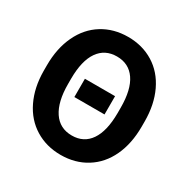

<svg xmlns="http://www.w3.org/2000/svg" viewBox="-164 -871 1015 1031"><g transform="rotate(30 344.0 -356.0)"><path d="M497.1 -371.6Q497.1 -483.4 457 -541.5Q417 -599.6 342.8 -599.6Q269 -599.6 229 -542.2Q189 -484.9 188.5 -374V-339.4Q188.5 -230.5 228.5 -170.4Q268.6 -110.4 343.8 -110.4Q417.5 -110.4 457 -168.2Q496.6 -226.1 497.1 -336.9ZM645.5 -339.4Q645.5 -234.4 608.4 -155.3Q571.3 -76.2 502.2 -33.2Q433.1 9.8 343.8 9.8Q255.4 9.8 186 -32.7Q116.7 -75.2 78.6 -154.1Q40.5 -232.9 40 -335.4V-370.6Q40 -475.6 77.9 -555.4Q115.7 -635.3 184.8 -678Q253.9 -720.7 342.8 -720.7Q431.6 -720.7 500.7 -678Q569.8 -635.3 607.7 -555.4Q645.5 -475.6 645.5 -371.1ZM439.9 -296.4H252.9V-409.7H439.9Z"/></g></svg>

Font: MAUL Bold
Style: Bold
Weight: 700
Designer: MAUL
Version: Version 1.0; 2020; ttfautohint (v1.8.3)